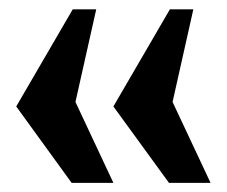

<svg xmlns="http://www.w3.org/2000/svg" viewBox="-20 -485 490 415"><path d="M397.9 -464.8 353 -264.6 435.1 -89.8H345.2L225.1 -254.9L347.2 -464.8ZM188 -464.8 143.1 -264.6 225.1 -89.8H134.8L15.1 -254.9L137.2 -464.8Z"/></svg>

Font: Horta
Style: Regular
Weight: 600
Width: 3
Version: Version 0.11